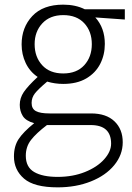

<svg xmlns="http://www.w3.org/2000/svg" viewBox="-20 -560 570 826"><path d="M517 -476 390 -485Q431 -440 431 -371Q431 -324 411 -285Q391 -246 351 -222.5Q311 -199 252 -199Q216 -199 183 -209Q144 -176 130 -158Q116 -140 116 -117Q116 -92 134.5 -82Q153 -72 193 -72H372Q437 -72 472.5 -38Q508 -4 508 52Q508 106 471.5 150.5Q435 195 371 220.5Q307 246 228 246Q127 246 83.5 208.5Q40 171 40 113Q40 69 60 38.5Q80 8 127 -30Q91 -40 78 -61Q65 -82 65 -109Q65 -138 82 -163.5Q99 -189 142 -229Q108 -252 90.5 -289Q73 -326 73 -369Q73 -442 119 -491Q165 -540 252 -540Q305 -540 345 -520H517ZM375 -370Q375 -425 342.5 -460Q310 -495 252 -495Q195 -495 162 -459.5Q129 -424 129 -370Q129 -315 161.5 -279.5Q194 -244 252 -244Q310 -244 342.5 -279.5Q375 -315 375 -370ZM370 -22H193H182Q136 13 113.5 42Q91 71 91 110Q91 159 127 180Q163 201 228 201Q293 201 345.5 180Q398 159 428 125.5Q458 92 458 58Q458 -22 370 -22Z"/></svg>

Font: Martel Sans ExtraLight
Style: Regular
Weight: 275
Designer: Dan Reynolds and Mathieu Réguer
Foundry: Dan Reynolds and Mathieu Réguer
Version: Version 1.002; ttfautohint (v1.1) -l 5 -r 5 -G 72 -x 0 -D la